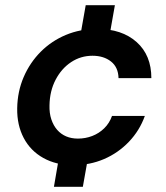

<svg xmlns="http://www.w3.org/2000/svg" viewBox="-20 -622 638 737"><path d="M187 95 215 -68H327L298 95ZM280 -438 309 -602H421L392 -438ZM261 12Q196 12 146.5 -15.5Q97 -43 71 -92.5Q45 -142 46 -206Q47 -271 71 -326.5Q95 -382 136.5 -423.5Q178 -465 233 -488Q288 -511 353 -511Q448 -511 504.5 -460.5Q561 -410 561 -322H435Q434 -364 406 -386Q378 -408 335 -408Q290 -408 253 -383.5Q216 -359 193.5 -316Q171 -273 170 -218Q169 -188 177 -164Q185 -140 199.5 -123.5Q214 -107 234 -98.5Q254 -90 279 -90Q308 -90 334 -100Q360 -110 380 -129.5Q400 -149 410 -177H536Q516 -121 475 -78Q434 -35 379.5 -11.5Q325 12 261 12Z"/></svg>

Font: DM Sans 20pt SemiBold
Style: Italic
Weight: 600
Italic angle: -10°
Version: Version 4.004;gftools[0.9.30]